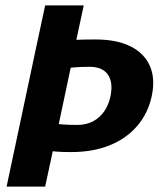

<svg xmlns="http://www.w3.org/2000/svg" viewBox="-20 -687 612 707"><path d="M310 -441Q278.7 -441 259.5 -439.3Q240.3 -437.7 240.3 -437.7L196.3 -230Q196.3 -230 214.8 -228.5Q233.3 -227 264.7 -227Q312 -227 344 -255Q376 -283 386.7 -332Q397.3 -383.7 377.3 -412.3Q357.3 -441 310 -441ZM117.3 -532Q117.3 -532 135.8 -533.5Q154.3 -535 185.2 -536.8Q216 -538.7 254 -540.2Q292 -541.7 331 -541.7Q410.3 -541.7 461.2 -516Q512 -490.3 532.2 -443.5Q552.3 -396.7 538.7 -333Q525.3 -270 485.5 -223.5Q445.7 -177 384 -152Q322.3 -127 242 -127Q210.7 -127 192.5 -128.5Q174.3 -130 174.3 -130L146.3 0H4.3ZM146.3 -667H288.3L247.7 -478H105.7Z"/></svg>

Font: Epunda Sans Light
Style: Italic
Weight: 300
Italic angle: -12.0243°
Designer: Simon Atzbach
Foundry: typofactur
Version: Version 2.204